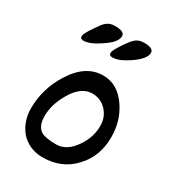

<svg xmlns="http://www.w3.org/2000/svg" viewBox="-158 -723 731 811"><g transform="rotate(30 207.5 -317.0)"><path d="M78 -513Q63 -513 63 -526Q63 -539 89 -577Q101 -595 109.5 -606Q118 -617 126.5 -623Q135 -629 144 -631.5Q153 -634 166 -634Q211 -634 211 -611Q211 -581 159 -547Q110 -513 78 -513ZM220 -513Q204 -513 204 -526Q204 -539 230 -577Q242 -595 251 -606Q260 -617 268 -623Q276 -629 285.5 -631.5Q295 -634 307 -634Q352 -634 352 -611Q352 -582 300 -546Q252 -513 220 -513ZM175 0Q142 0 115 -12Q88 -24 69.5 -44.5Q51 -65 40.5 -93.5Q30 -122 30 -155Q30 -250 81 -332Q140 -428 226 -428Q298 -428 345 -357Q385 -296 385 -219Q385 -125 327 -64Q269 0 175 0ZM198 -76Q249 -76 287 -132Q321 -181 321 -237Q321 -279 293.5 -309Q266 -339 224 -339Q170 -339 131 -272Q96 -213 96 -156Q96 -107 124 -89Q146 -76 198 -76Z"/></g></svg>

Font: Dongol
Style: Regular
Weight: 400
Designer: Abdo Mohamed and Ibrahim Hamdi
Foundry: Protype Foundry
Version: Version 1.000;hotconv 1.0.109;makeotfexe 2.5.65596